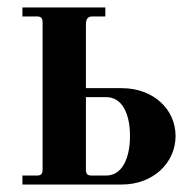

<svg xmlns="http://www.w3.org/2000/svg" viewBox="-20 -494 526 514"><path d="M40 0H306C390 0 450 -58 450 -130C450 -202 390 -258 306 -258H210V-427C210 -444 215 -450 228 -450H262V-474H40V-450H78C90 -450 94 -446 94 -434V-40C94 -28 90 -24 78 -24H40ZM210 -40V-234H264C308 -234 328 -188 328 -130C328 -72 308 -24 264 -24H226C214 -24 210 -28 210 -40Z"/></svg>

Font: Old Standard
Style: Bold
Weight: 700
Designer: Alexey Kryukov <alexios@thessalonica.org.ru>
Version: Version 2.0.2